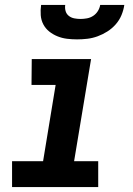

<svg xmlns="http://www.w3.org/2000/svg" viewBox="-20 -760 540 780"><path d="M29 0V-105H155L206 -415H108L109 -520H350L281 -105H379V0ZM293 -600Q272 -600 252 -602.5Q232 -605 213.5 -612.5Q195 -620 180 -632Q165 -644 156 -661Q147 -678 145.5 -698.5Q144 -719 147 -740H245Q243 -727 246.5 -715Q250 -703 259.5 -695.5Q269 -688 281.5 -685.5Q294 -683 307 -683Q320 -683 333.5 -685.5Q347 -688 358.5 -695.5Q370 -703 377.5 -715Q385 -727 387 -740H485Q482 -719 473.5 -698.5Q465 -678 450 -661Q435 -644 416 -632Q397 -620 376.5 -612.5Q356 -605 335 -602.5Q314 -600 293 -600Z"/></svg>

Font: Iosevka Term Curly XBd Obl
Style: Regular
Weight: 800
Italic angle: -9°
Designer: Belleve Invis
Foundry: Belleve Invis
Version: Version 32.3.0